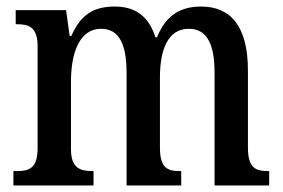

<svg xmlns="http://www.w3.org/2000/svg" viewBox="-20 -567 866 587"><path d="M21 0H266V-44H263C226 -44 197 -52 197 -111V-318C197 -403 222 -479 289 -479C346 -479 367 -429 367 -343V0H534V-44H530C492 -44 469 -53 469 -116V-331C469 -410 491 -479 557 -479C615 -479 636 -429 636 -343V0H803V-44H800C762 -44 738 -53 738 -116V-351C738 -487 685 -547 595 -547C535 -547 488 -523 460 -453H455C434 -522 388 -547 331 -547C267 -547 227 -523 198 -457H193L182 -536H28V-493H31C69 -493 95 -484 95 -425V-115C95 -53 70 -44 32 -44H21Z"/></svg>

Font: Noto Serif Condensed Medium
Style: Regular
Weight: 500
Width: 3
Designer: Monotype Design Team
Foundry: Monotype Imaging Inc.
Version: Version 2.015